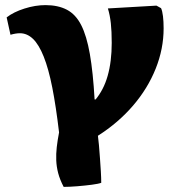

<svg xmlns="http://www.w3.org/2000/svg" viewBox="-20 -545 701 751"><path d="M229 186Q214 157 207.5 132Q201 107 200 82Q199 57 202 30.5Q205 4 211 -27Q199 -129 184.5 -202.5Q170 -276 151 -323.5Q132 -371 109 -393Q86 -415 58 -415Q42 -415 21 -409L6 -477Q33 -498 75.5 -511.5Q118 -525 158 -525Q207 -525 241.5 -507Q276 -489 297.5 -447Q319 -405 331.5 -333.5Q344 -262 350 -156H354Q369 -174 381 -197Q393 -220 401 -248Q409 -276 413 -308.5Q417 -341 417 -377Q417 -423 413.5 -454.5Q410 -486 402 -512L592 -523L610 -513Q615 -502 617.5 -481.5Q620 -461 620 -434Q620 -354 589 -276.5Q558 -199 500.5 -132Q443 -65 363 -14Q365 -1 367 22.5Q369 46 371 73.5Q373 101 374.5 126.5Q376 152 376 170Q366 174 339.5 177.5Q313 181 282.5 183.5Q252 186 229 186Z"/></svg>

Font: Literata ExtraBold
Style: Regular
Weight: 800
Designer: Latin by Veronika Burian and Jose Scaglione. Greek by Irene Vlachou. Cyrillic by Vera Evstafieva.
Foundry: TypeTogether
Version: Version 3.103;gftools[0.9.29]